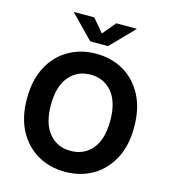

<svg xmlns="http://www.w3.org/2000/svg" viewBox="-135 -1057 1042 1174"><g transform="rotate(15 385.5 -470.0)"><path d="M385.3 9.8Q289.1 9.8 212.2 -34.2Q135.3 -78.1 90.6 -161.6Q45.9 -245.1 45.9 -363.3Q45.9 -481.9 90.6 -565.7Q135.3 -649.4 212.2 -693.4Q289.1 -737.3 385.3 -737.3Q481.9 -737.3 558.6 -693.4Q635.3 -649.4 679.9 -565.7Q724.6 -481.9 724.6 -363.3Q724.6 -244.6 679.9 -161.4Q635.3 -78.1 558.6 -34.2Q481.9 9.8 385.3 9.8ZM385.3 -122.6Q470.2 -122.6 521.7 -184.3Q573.2 -246.1 573.2 -363.3Q573.2 -481 521.7 -543Q470.2 -605 385.3 -605Q300.8 -605 249 -542.7Q197.3 -480.5 197.3 -363.3Q197.3 -246.6 249 -184.6Q300.8 -122.6 385.3 -122.6ZM315.4 -948.7 385.3 -865.7 454.6 -948.7H582.5V-945.3L441.4 -800.8H329.1L188 -945.3V-948.7Z"/></g></svg>

Font: Inter-Bold
Style: Bold
Weight: 700
Designer: Rasmus Andersson
Foundry: rsms
Version: Version 4.000;git-a52131595